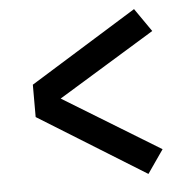

<svg xmlns="http://www.w3.org/2000/svg" viewBox="-44 -647 588 615"><g transform="rotate(-5 250.0 -340.0)"><path d="M409 -75 65 -288V-392L409 -605L461 -530L150 -340L461 -150Z"/></g></svg>

Font: Iosevka Curly Slab Semibold
Style: Regular
Weight: 600
Monospace: yes
Designer: Belleve Invis
Foundry: Belleve Invis
Version: Version 22.1.2; ttfautohint (v1.8.4)